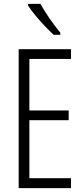

<svg xmlns="http://www.w3.org/2000/svg" viewBox="-20 -967 432 987"><path d="M345 0H76V-714H345V-664H131V-399H333V-349H131V-51H345ZM188 -947Q209 -909 236.5 -869.5Q264 -830 290 -799V-788H256Q236 -806 211 -832.5Q186 -859 162.5 -887Q139 -915 124 -939V-947Z"/></svg>

Font: Noto Sans ExtraCondensed Light
Style: Regular
Weight: 300
Width: 2
Designer: Monotype Design Team
Foundry: Monotype Imaging Inc.
Version: Version 2.013; ttfautohint (v1.8.4.7-5d5b)